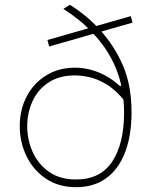

<svg xmlns="http://www.w3.org/2000/svg" viewBox="-20 -768 628 797"><path d="M296 9Q223 9 170.5 -26.5Q118 -62 90 -119.8Q62 -177.5 62 -244Q62 -312 90.5 -367Q119 -422 170.8 -454.5Q222.5 -487 292 -487Q321.5 -487 352.5 -479.5Q383.5 -472 415 -455.5Q446.5 -439 477 -411.5L499 -412.5Q499 -396 499 -379.8Q499 -363.5 499 -347Q461 -394.5 422.8 -417.5Q384.5 -440.5 350.8 -447.8Q317 -455 292 -455Q225 -455 180.8 -425.2Q136.5 -395.5 114.8 -347.5Q93 -299.5 93 -244Q93 -188 115.5 -137.5Q138 -87 183 -55Q228 -23 296 -23Q396.5 -23 445.8 -97.2Q495 -171.5 495 -301Q495 -402.5 461 -485Q427 -567.5 361 -635Q336.5 -661.5 306.8 -685.5Q277 -709.5 243 -731L270 -748Q304.5 -726.5 335.8 -700.8Q367 -675 394 -645Q455.5 -577.5 490.8 -495Q526 -412.5 526 -302Q526 -205.5 499.2 -135.8Q472.5 -66 421.2 -28.5Q370 9 296 9ZM184 -575 177 -602Q219 -614 257.5 -625Q296 -636 327.5 -645L372.5 -658Q404 -667 442.5 -678Q481 -689 523 -701L530 -674Q488 -662 449.5 -651Q411 -640 380 -631L334 -618Q303 -609 264.5 -598Q226 -587 184 -575Z"/></svg>

Font: Commissioner Thin
Style: Regular
Weight: 100
Designer: Kostas Bartsokas
Foundry: Kostas Bartsokas
Version: Version 1.001;gftools[0.9.23]